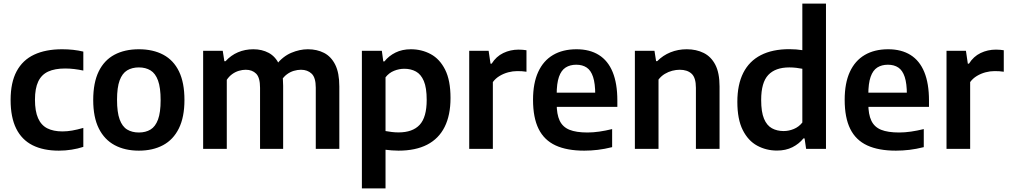

<svg xmlns="http://www.w3.org/2000/svg" viewBox="-20 -828 5610 1068"><path d="M307.5 10Q221 10 161 -20.2Q101 -50.5 70 -113Q39 -175.5 39 -272Q39 -369 72.5 -431.5Q106 -494 170 -524Q234 -554 325.5 -554Q357 -554 386.8 -550.8Q416.5 -547.5 443.5 -541V-435.5Q417.5 -441 392.5 -444Q367.5 -447 342.5 -447Q285 -447 247.8 -429.8Q210.5 -412.5 192.5 -374.2Q174.5 -336 174.5 -273.5Q174.5 -209.5 191.8 -170.5Q209 -131.5 243 -114.2Q277 -97 327.5 -97Q353.5 -97 381 -101.8Q408.5 -106.5 443.5 -116.5V-11Q413 -1 378.2 4.5Q343.5 10 307.5 10Z M752.5 10Q675 10 618 -20.5Q561 -51 529.8 -113.2Q498.5 -175.5 498.5 -271.5Q498.5 -368 529 -430.5Q559.5 -493 616.5 -523.5Q673.5 -554 752.5 -554Q831.5 -554 888.5 -523.5Q945.5 -493 975.8 -430.5Q1006 -368 1006 -272Q1006 -176.5 975 -113.8Q944 -51 887 -20.5Q830 10 752.5 10ZM752.5 -91Q790.5 -91 817.5 -107.5Q844.5 -124 859 -163.2Q873.5 -202.5 873.5 -271Q873.5 -340.5 859 -380.2Q844.5 -420 817.2 -436.5Q790 -453 752.5 -453Q714.5 -453 687.2 -436.5Q660 -420 645.5 -380.8Q631 -341.5 631 -273Q631 -203.5 645.5 -163.8Q660 -124 687.2 -107.5Q714.5 -91 752.5 -91Z M1110 0V-545.5H1219L1228 -487.5H1234.5Q1264.5 -520.5 1303.8 -537.2Q1343 -554 1389.5 -554Q1437 -554 1474.5 -534Q1512 -514 1533.5 -469.2Q1555 -424.5 1555 -351V0H1426.5V-340Q1426.5 -396.5 1404.8 -418.2Q1383 -440 1347 -440Q1328.5 -440 1309 -434.2Q1289.5 -428.5 1272 -416Q1254.5 -403.5 1241.5 -384V0ZM1736.5 0V-340Q1736.5 -396.5 1713.5 -418.2Q1690.5 -440 1654 -440Q1635 -440 1614.5 -434Q1594 -428 1575.5 -414.2Q1557 -400.5 1543.5 -377.5L1515.5 -467Q1553.5 -514.5 1600.2 -534.2Q1647 -554 1692.5 -554Q1743 -554 1782.5 -533.8Q1822 -513.5 1844.8 -468Q1867.5 -422.5 1867.5 -347V0Z M1993 220V-545.5H2104L2112 -486.5H2118.5Q2142.5 -517 2179.8 -535.5Q2217 -554 2265.5 -554Q2325.5 -554 2375.8 -527Q2426 -500 2456 -440.5Q2486 -381 2486 -283Q2486 -187 2453.2 -121.8Q2420.5 -56.5 2356 -23.2Q2291.5 10 2196.5 10Q2178 10 2159.2 8.5Q2140.5 7 2124.5 5V220ZM2197 -91.5Q2275 -91.5 2314.2 -133.5Q2353.5 -175.5 2353.5 -272.5Q2353.5 -340 2337.5 -377.5Q2321.5 -415 2293.5 -430.2Q2265.5 -445.5 2229 -445.5Q2200 -445.5 2172 -434.2Q2144 -423 2124.5 -398V-99Q2139.5 -96 2159 -93.8Q2178.5 -91.5 2197 -91.5Z M2590 0V-545.5H2698L2708.5 -474H2715Q2740 -514 2779.5 -533Q2819 -552 2865 -552Q2877 -552 2888.2 -551Q2899.5 -550 2908.5 -548.5V-429Q2896.5 -431 2883.2 -431.8Q2870 -432.5 2857 -432.5Q2832.5 -432.5 2807 -425.8Q2781.5 -419 2759 -405.5Q2736.5 -392 2721.5 -371.5V0Z M3230 10Q3133.5 10 3070.2 -19.2Q3007 -48.5 2976 -111Q2945 -173.5 2945 -273Q2945 -365.5 2973.8 -428Q3002.5 -490.5 3056.5 -522.2Q3110.5 -554 3187 -554Q3260.5 -554 3311.2 -522.2Q3362 -490.5 3388 -427Q3414 -363.5 3414 -269V-233.5H3019V-312.5H3314L3291 -301.5Q3291 -363.5 3279 -400Q3267 -436.5 3243.5 -452.2Q3220 -468 3185.5 -468Q3151 -468 3126.5 -452.5Q3102 -437 3089.2 -400.5Q3076.5 -364 3076.5 -302V-251Q3076.5 -192 3093.2 -156.8Q3110 -121.5 3147.5 -106.2Q3185 -91 3248 -91Q3279.5 -91 3314 -96Q3348.5 -101 3385 -110V-9.5Q3343 1 3305.2 5.5Q3267.5 10 3230 10Z M3511.5 0V-545.5H3620.5L3629.5 -488H3636Q3667.5 -520 3709.5 -537Q3751.5 -554 3800 -554Q3853 -554 3894.2 -533.5Q3935.5 -513 3959 -467.8Q3982.5 -422.5 3982.5 -347V0H3851V-339.5Q3851 -396 3827 -418Q3803 -440 3761 -440Q3741 -440 3719.5 -434.5Q3698 -429 3678 -417Q3658 -405 3643 -385.5V0Z M4302 9.5Q4242 9.5 4191.8 -17.8Q4141.5 -45 4111.5 -104.8Q4081.5 -164.5 4081.5 -261.5Q4081.5 -357.5 4114.5 -422.8Q4147.5 -488 4212 -521.2Q4276.5 -554.5 4371 -554.5Q4390 -554.5 4408.8 -553Q4427.5 -551.5 4443 -549V-808H4574.5V0H4464L4455.5 -58H4449Q4425 -28 4388 -9.2Q4351 9.5 4302 9.5ZM4339 -99Q4367.5 -99 4395.5 -110.5Q4423.5 -122 4443 -146.5V-445.5Q4428.5 -448.5 4409 -450.8Q4389.5 -453 4370.5 -453Q4293 -453 4253.5 -411Q4214 -369 4214 -272Q4214 -205 4229.8 -167.5Q4245.5 -130 4273.8 -114.5Q4302 -99 4339 -99Z M4963.5 10Q4867 10 4803.8 -19.2Q4740.5 -48.5 4709.5 -111Q4678.5 -173.5 4678.5 -273Q4678.5 -365.5 4707.2 -428Q4736 -490.5 4790 -522.2Q4844 -554 4920.5 -554Q4994 -554 5044.8 -522.2Q5095.5 -490.5 5121.5 -427Q5147.5 -363.5 5147.5 -269V-233.5H4752.5V-312.5H5047.5L5024.5 -301.5Q5024.5 -363.5 5012.5 -400Q5000.5 -436.5 4977 -452.2Q4953.5 -468 4919 -468Q4884.5 -468 4860 -452.5Q4835.5 -437 4822.8 -400.5Q4810 -364 4810 -302V-251Q4810 -192 4826.8 -156.8Q4843.5 -121.5 4881 -106.2Q4918.5 -91 4981.5 -91Q5013 -91 5047.5 -96Q5082 -101 5118.5 -110V-9.5Q5076.5 1 5038.8 5.5Q5001 10 4963.5 10Z M5245 0V-545.5H5353L5363.5 -474H5370Q5395 -514 5434.5 -533Q5474 -552 5520 -552Q5532 -552 5543.2 -551Q5554.5 -550 5563.5 -548.5V-429Q5551.5 -431 5538.2 -431.8Q5525 -432.5 5512 -432.5Q5487.5 -432.5 5462 -425.8Q5436.5 -419 5414 -405.5Q5391.5 -392 5376.5 -371.5V0Z"/></svg>

Font: Encode Sans Condensed Thin SemiBold
Style: Regular
Weight: 600
Version: Version 3.002